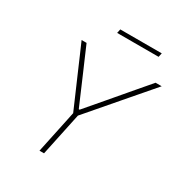

<svg xmlns="http://www.w3.org/2000/svg" viewBox="-202 -1029 1101 1171"><g transform="rotate(30 348.0 -443.5)"><path d="M247 0Q260 -61 271.8 -117Q283.5 -173 297.5 -238.5L310.5 -301L202 -551.5Q185 -591.5 169 -628Q153 -664.5 132 -713H167Q190 -659.5 206.5 -621.2Q223 -583 237.8 -549Q252.5 -515 270 -474L328 -339H334L445 -469Q481.5 -512 511.8 -547.5Q542 -583 575 -621.8Q608 -660.5 653 -713H696Q661 -672.5 626 -631.5Q591 -590.5 557 -551.5L343 -302.5L329.5 -238.5Q315.5 -173 303.8 -117Q292 -61 279 0ZM298 -859 304 -887H596L590 -859Z"/></g></svg>

Font: Commissioner Thin
Style: Italic
Weight: 100
Italic angle: -12°
Designer: Kostas Bartsokas
Foundry: Kostas Bartsokas
Version: Version 1.000; ttfautohint (v1.8.3)